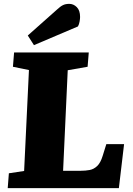

<svg xmlns="http://www.w3.org/2000/svg" viewBox="-20 -975 687 995"><path d="M26 -77 105 -89 130 -612 47 -629 53 -703H440L434 -629L331 -611L307 -90H399Q423 -90 444.5 -94Q466 -98 483.5 -114.5Q501 -131 512 -167L531 -228H623L596 0H20ZM276 -926Q293 -942 306.5 -948.5Q320 -955 339 -955Q361 -955 378 -938Q395 -921 395 -887Q395 -878 392.5 -863.5Q390 -849 384 -838L156 -741L124 -791Z"/></svg>

Font: Literata 18pt ExtraBold
Style: Italic
Weight: 800
Italic angle: -2°
Designer: Latin by Veronika Burian and Jose Scaglione. Greek by Irene Vlachou. Cyrillic by Vera Evstafieva
Foundry: TypeTogether
Version: Version 3.103;gftools[0.9.29]